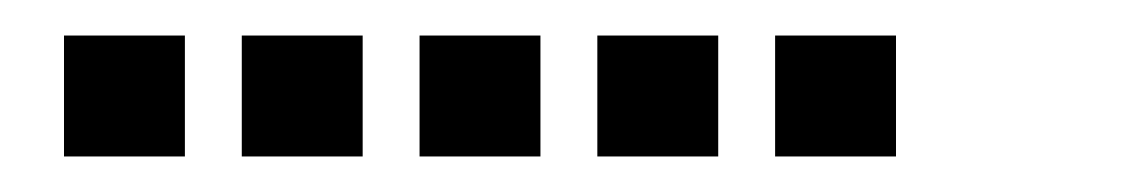

<svg xmlns="http://www.w3.org/2000/svg" viewBox="-20 -404 640 108"><path d="M17 -384Q16 -384 16 -384Q16 -384 16 -383V-317Q16 -316 16 -316Q16 -316 17 -316H83Q84 -316 84 -316Q84 -316 84 -317V-383Q84 -384 84 -384Q84 -384 83 -384ZM117 -384Q116 -384 116 -384Q116 -384 116 -383V-317Q116 -316 116 -316Q116 -316 117 -316H183Q184 -316 184 -316Q184 -316 184 -317V-383Q184 -384 184 -384Q184 -384 183 -384ZM217 -384Q216 -384 216 -384Q216 -384 216 -383V-317Q216 -316 216 -316Q216 -316 217 -316H283Q284 -316 284 -316Q284 -316 284 -317V-383Q284 -384 284 -384Q284 -384 283 -384ZM317 -384Q316 -384 316 -384Q316 -384 316 -383V-317Q316 -316 316 -316Q316 -316 317 -316H383Q384 -316 384 -316Q384 -316 384 -317V-383Q384 -384 384 -384Q384 -384 383 -384ZM417 -384Q416 -384 416 -384Q416 -384 416 -383V-317Q416 -316 416 -316Q416 -316 417 -316H483Q484 -316 484 -316Q484 -316 484 -317V-383Q484 -384 484 -384Q484 -384 483 -384Z"/></svg>

Font: Doto SemiBold
Style: Regular
Weight: 600
Monospace: yes
Version: Version 1.000